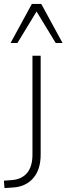

<svg xmlns="http://www.w3.org/2000/svg" viewBox="-78 -769 340 982"><path d="M-55 193 -58 155 -17 152Q34 148 61 115Q88 82 88 22V-484H130V21Q130 60 120.5 90Q111 120 92.5 141.5Q74 163 48 175.5Q22 188 -12 190ZM-24 -549 85 -749H133L242 -549H207L109 -710L11 -549Z"/></svg>

Font: Nunito Sans 12pt ExtraLight ExtraLight
Style: Regular
Weight: 250
Version: Version 3.101;gftools[0.9.27]